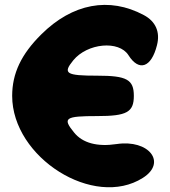

<svg xmlns="http://www.w3.org/2000/svg" viewBox="-20 -819 698 789"><path d="M150 -678C67 -596 30 -517 30 -425C30 -171 366 40 567 -88C667 -151 592 -247 459 -227C380 -215 319 -231 284 -275C236 -334 247 -342 380 -342C501 -342 530 -358 530 -425C530 -492 501 -508 380 -508C251 -508 237 -517 281 -571C339 -642 469 -654 508 -592C551 -524 602 -541 625 -633C639 -687 620 -731 571 -757C429 -833 278 -805 150 -678Z"/></svg>

Font: Hussar Skorodowane
Style: Bold
Weight: 700
Foundry: Cannot Into Space Fonts
Version: Version 0.892